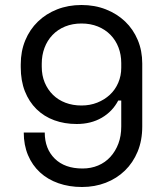

<svg xmlns="http://www.w3.org/2000/svg" viewBox="-20 -734 652 768"><path d="M159 -204Q159 -139 199 -99.5Q239 -60 310 -60Q344 -60 372.5 -72Q401 -84 421.5 -106.5Q442 -129 453.5 -159.5Q465 -190 465 -228V-332H453Q430 -288 387 -263Q344 -238 287 -238Q238 -238 197 -253Q156 -268 126 -297.5Q96 -327 79.5 -369Q63 -411 63 -465V-477Q63 -529 81 -572.5Q99 -616 131.5 -647.5Q164 -679 208.5 -696.5Q253 -714 306 -714Q359 -714 403.5 -696.5Q448 -679 480.5 -648Q513 -617 531 -574Q549 -531 549 -480V-228Q549 -172 530.5 -127.5Q512 -83 479.5 -51.5Q447 -20 403 -3Q359 14 308 14Q257 14 214 -1Q171 -16 140 -44.5Q109 -73 92 -113.5Q75 -154 75 -204ZM306 -640Q270 -640 240.5 -628Q211 -616 190 -594Q169 -572 158 -542.5Q147 -513 147 -479V-467Q147 -432 159 -403.5Q171 -375 192 -354.5Q213 -334 242 -323Q271 -312 306 -312Q340 -312 369 -323.5Q398 -335 419.5 -355Q441 -375 453 -403Q465 -431 465 -463V-482Q465 -515 454 -544Q443 -573 422 -594.5Q401 -616 371.5 -628Q342 -640 306 -640Z"/></svg>

Font: Space Mono
Style: Regular
Weight: 400
Monospace: yes
Designer: Colophon Foundry / Benjamin Critton
Foundry: Colophon Foundry
Version: Version 1.000;PS 1.003;hotconv 1.0.81;makeotf.lib2.5.63406